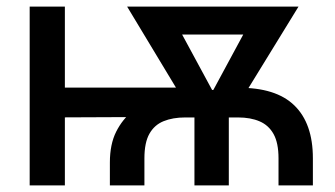

<svg xmlns="http://www.w3.org/2000/svg" viewBox="-20 -561 1015 581"><path d="M312.5 0V-69.3Q312.5 -124.5 331.5 -162.4Q350.6 -200.2 380.6 -224.1Q410.6 -248 444.3 -260.7Q478 -273.4 508.5 -278.3Q539.1 -283.2 558.1 -283.2L700.2 -295.4Q814.9 -296.4 870.8 -241.9Q926.8 -187.5 926.8 -82V0H822.8V-82Q822.8 -128.4 807.9 -155.3Q793 -182.1 765.6 -193.8Q738.3 -205.6 700.2 -205.6H540.5Q502.9 -205.6 475.1 -194.3Q447.3 -183.1 432.1 -156.2Q417 -129.4 417 -82V0ZM69.8 0V-541H176.3V0ZM125.5 -205.6V-295.9H555.7V-207.5ZM568.4 0V-270.5H672.4V0ZM564 -210.4 364.7 -541H485.4L649.4 -237.8L637.7 -210.4ZM608.9 -210.4 599.6 -240.7 761.7 -541H883.3L680.2 -210.4ZM447.8 -456.5V-541H816.4V-456.5Z"/></svg>

Font: Inter 17pt Medium
Style: Regular
Weight: 500
Version: Version 4.001;git-66647c0bb